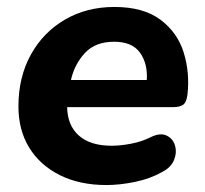

<svg xmlns="http://www.w3.org/2000/svg" viewBox="-20 -521 589 552"><path d="M286 11Q209 11 152 -17.5Q95 -46 64 -96.5Q33 -147 33 -215Q33 -299 68.5 -363.5Q104 -428 166.5 -464.5Q229 -501 309 -501Q392 -501 441 -464.5Q490 -428 508 -370.5Q526 -313 519 -249Q516 -226 506 -219.5Q496 -213 479 -213H173Q174 -160 207 -131Q240 -102 301 -102Q327 -102 357.5 -108Q388 -114 412 -126Q440 -140 458.5 -131.5Q477 -123 483 -103Q489 -83 480.5 -61.5Q472 -40 447 -27Q412 -7 368 2Q324 11 286 11ZM308 -401Q254 -401 224 -368.5Q194 -336 184 -291H402Q405 -338 382.5 -369.5Q360 -401 308 -401Z"/></svg>

Font: Nunito ExtraBold
Style: Italic
Weight: 800
Italic angle: -9°
Designer: Vernon Adams
Foundry: Vernon Adams
Version: Version 3.601; ttfautohint (v1.8.2.53-6de2)